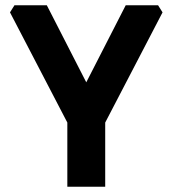

<svg xmlns="http://www.w3.org/2000/svg" viewBox="-20 -710 656 730"><path d="M18 -663 35 -690H158L308 -397L458 -690H581L598 -663L380 -244V0H236V-244Z"/></svg>

Font: Oxanium
Style: Bold
Weight: 700
Designer: Severin Meyer
Version: Version 2.000